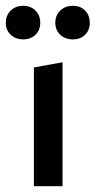

<svg xmlns="http://www.w3.org/2000/svg" viewBox="-32 -643 330 663"><path d="M-12 -564Q-12 -590 5 -606.5Q22 -623 48 -623Q74 -623 90.5 -606.5Q107 -590 107 -564Q107 -539 90.5 -523Q74 -507 48 -507Q22 -507 5 -523Q-12 -539 -12 -564ZM159 -564Q159 -590 176 -606.5Q193 -623 220 -623Q246 -623 262 -606.5Q278 -590 278 -564Q278 -539 262 -523Q246 -507 220 -507Q193 -507 176 -523Q159 -539 159 -564ZM85 -410 184 -428V0H85Z"/></svg>

Font: Ysabeau Infant Semibold
Style: Regular
Weight: 600
Designer: Christian Thalmann (Catharsis Fonts)
Version: Version 0.003